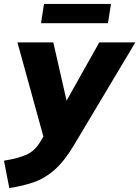

<svg xmlns="http://www.w3.org/2000/svg" viewBox="-58 -722 703 969"><path d="M0 0ZM-1 0ZM-11 227 -38 89Q36 77 77 58Q118 39 145 -6L161 -33L30 -508H211L278 -214L443 -508H625L315 11Q266 93 216.5 136Q167 179 111.5 198Q56 217 -11 227ZM149 -605 164 -702H502L487 -605Z"/></svg>

Font: Winston ExtraBold
Style: Italic
Weight: 800
Italic angle: -9°
Designer: Original fonts by Vernon Adams / Changes by Cristiano Sobral
Foundry: Original fonts by Vernon Adams / Changes by Cristiano Sobral
Version: Version 2.503;July 17, 2020;FontCreator 13.0.0.2655 64-bit